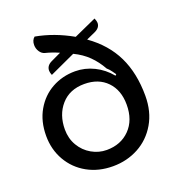

<svg xmlns="http://www.w3.org/2000/svg" viewBox="-136 -861 904 980"><g transform="rotate(-20 315.5 -370.5)"><path d="M43 -253Q43 -332 77 -391Q111 -450 168 -481.5Q225 -513 294 -513Q347 -513 396 -489Q445 -465 481 -421L487 -427Q484 -431 473.5 -446Q463 -461 451 -471Q427 -514 394.5 -546Q362 -578 316 -600L177 -536Q171 -550 171 -561Q171 -588 200 -602L255 -628Q216 -645 183 -653Q166 -657 155 -673.5Q144 -690 144 -710Q144 -736 161 -750Q261 -732 358 -677L480 -732Q487 -716 487 -706Q487 -680 457 -666L408 -644Q501 -578 545 -487Q589 -396 589 -273Q589 -187 551.5 -123Q514 -59 451 -25Q388 9 312 9Q234 9 173 -25Q112 -59 77.5 -119Q43 -179 43 -253ZM484 -263Q484 -342 438.5 -389Q393 -436 316 -436Q236 -436 190 -383.5Q144 -331 144 -251Q144 -202 167 -163Q190 -124 228.5 -102Q267 -80 310 -80Q387 -80 435.5 -129.5Q484 -179 484 -263Z"/></g></svg>

Font: K2D Medium
Style: Regular
Weight: 500
Designer: Katatrad Aksorn Co.,Ltd.
Foundry: Cadson Demak Co.,Ltd.
Version: Version 1.000; ttfautohint (v1.6)